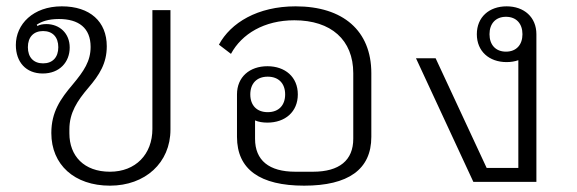

<svg xmlns="http://www.w3.org/2000/svg" viewBox="-20 -574 1822 606"><path d="M327 12C438 12 518 -60 518 -165V-542H461V-167C461 -87 408 -32 327 -32C245 -32 199 -82 199 -153V-166C199 -218 224 -256 259 -297C294 -338 317 -374 317 -428C317 -506 264 -554 175 -554C84 -554 30 -497 30 -432C30 -378 62 -342 115 -342C168 -342 200 -378 200 -424C200 -469 168 -498 126 -498C115 -498 105 -496 98 -492L96 -496C111 -506 132 -514 166 -514C228 -514 266 -486 266 -426C266 -381 245 -350 210 -308C171 -262 142 -221 142 -154C142 -54 215 12 327 12ZM116 -374C86 -374 68 -393 68 -425C68 -457 86 -476 116 -476C146 -476 164 -457 164 -425C164 -393 146 -374 116 -374Z M940 12C1079 12 1152 -39 1152 -142V-343C1152 -477 1063 -554 913 -554C793 -554 708 -502 671 -433L709 -404C743 -467 814 -510 909 -510C1025 -510 1095 -448 1095 -343V-136C1095 -68 1051 -32 968 -32H912C829 -32 785 -68 785 -136V-194C796 -189 810 -187 824 -187C880 -187 920 -221 920 -276C920 -331 880 -365 824 -365C768 -365 728 -331 728 -276V-142C728 -39 801 12 940 12ZM825 -220C790 -220 770 -242 770 -276C770 -310 790 -332 825 -332C860 -332 880 -310 880 -276C880 -242 860 -220 825 -220Z M1673 0V-466C1673 -520 1634 -554 1579 -554C1524 -554 1485 -520 1485 -466C1485 -412 1524 -378 1579 -378C1592 -378 1605 -380 1616 -384V-44H1516L1355 -390H1293L1474 0ZM1577 -411C1544 -411 1525 -433 1525 -466C1525 -499 1544 -521 1577 -521C1610 -521 1629 -499 1629 -466C1629 -433 1610 -411 1577 -411Z"/></svg>

Font: IBM Plex Thai Looped Light
Style: Regular
Weight: 300
Designer: Mike Abbink, Paul van der Laan, Pieter van Rosmalen, Ben Mitchell, Mark Frömberg
Foundry: Bold Monday
Version: Version 1.0